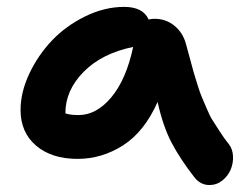

<svg xmlns="http://www.w3.org/2000/svg" viewBox="-20 -449 708 552"><path d="M203.1 7.8Q128.4 7.8 83.7 -30.3Q39.1 -68.4 39.1 -132.8Q39.1 -183.6 64.2 -237.1Q89.4 -290.5 129.6 -332.8Q169.9 -375 225.3 -402.1Q280.8 -429.2 336.9 -429.2Q391.1 -429.2 407.2 -393.1Q418.9 -395 423.8 -395Q457 -395 481.2 -375.2Q505.4 -355.5 514.2 -324.2Q516.1 -317.9 525.4 -283.2Q534.7 -248.5 536.6 -241.9Q538.6 -235.4 547.1 -207.5Q555.7 -179.7 560.1 -170.4Q564.5 -161.1 573.7 -138.4Q583 -115.7 591.6 -102.5Q600.1 -89.4 612.1 -70.6Q624 -51.8 638.2 -34.2Q648.9 -20.5 649.9 -0.2Q650.9 20 643.3 38.3Q635.7 56.6 619.4 69.8Q603 83 582 83Q556.6 83 539.1 61Q498 8.3 473.4 -38.6Q448.7 -85.4 433.1 -155.8Q395 -70.3 334 -31.2Q272.9 7.8 203.1 7.8ZM168 -124V-123Q182.1 -118.2 206.1 -118.2Q257.3 -118.2 300 -169.2Q342.8 -220.2 362.8 -314Q273.4 -295.9 220.7 -242.7Q168 -189.5 168 -124Z"/></svg>

Font: Shantell Sans Irregular Bouncy
Style: Regular
Weight: 600
Designer: Stephen Nixon, Anya Danilova, Shantell Martin
Foundry: Arrow Type
Version: Version 1.006;[9816181b4]